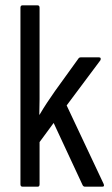

<svg xmlns="http://www.w3.org/2000/svg" viewBox="-20 -703 422 723"><path d="M65 0Q57 0 57 -9V-674Q57 -683 65 -683H121Q129 -683 129 -674V-388Q129 -357 129 -329.5Q129 -302 128 -271H129Q143 -295 157 -316Q171 -337 187 -360L275 -482Q278 -487 284 -487H353Q358 -487 359 -483.5Q360 -480 358 -476L231 -306L370 -11Q375 0 365 0H300Q294 0 291 -6L182 -240L129 -168V-9Q129 0 122 0Z"/></svg>

Font: Sofia Sans Cond
Style: Regular
Weight: 400
Width: 3
Designer: Botio Nikoltchev, Ani Petrova
Foundry: lettersoup
Version: Version 4.100; ttfautohint (v1.8.3)